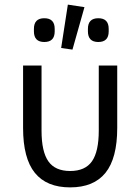

<svg xmlns="http://www.w3.org/2000/svg" viewBox="-20 -800 608 832"><path d="M294 -585 245 -592 274 -780 346 -769ZM127 -664V-675Q127 -721 172 -721Q217 -721 217 -675V-664Q217 -618 172 -618Q127 -618 127 -664ZM361 -664V-675Q361 -721 406 -721Q451 -721 451 -675V-664Q451 -618 406 -618Q361 -618 361 -664ZM80 -246V-516H160V-234Q160 -143 189.5 -101Q219 -59 284 -59Q349 -59 378.5 -101Q408 -143 408 -234V-516H488V-246Q488 -114 437 -51Q386 12 284 12Q182 12 131 -51Q80 -114 80 -246Z"/></svg>

Font: Anuphan
Style: Regular
Weight: 400
Designer: Mike Abbink, Paul van der Laan, Pieter van Rosmalen, Mint Tantisuwanna
Foundry: Bold Monday; Cadson Demak
Version: Version 3.002;hotconv 1.0.109;makeotfexe 2.5.65596